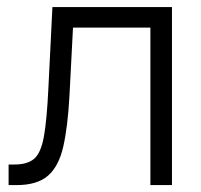

<svg xmlns="http://www.w3.org/2000/svg" viewBox="-20 -536 581 556"><path d="M4.9 0V-59.6H22Q59.6 -59.6 79.1 -76.4Q98.6 -93.3 107.2 -140.9Q115.7 -188.5 120.1 -280.3L131.8 -515.6H478V0H415.5V-456.1H191.4L181.2 -259.3Q176.3 -168.9 163.3 -111.8Q150.4 -54.7 119.1 -27.3Q87.9 0 27.8 0Z"/></svg>

Font: Inter Display Light
Style: Regular
Weight: 300
Designer: Rasmus Andersson
Foundry: rsms
Version: Version 4.000;git-a52131595